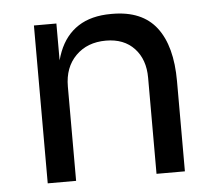

<svg xmlns="http://www.w3.org/2000/svg" viewBox="-44 -599 729 647"><g transform="rotate(-5 320.0 -275.0)"><path d="M188 0H92V-534H168V-305H156Q156 -384 177.5 -438.5Q199 -493 243 -521.5Q287 -550 354 -550H358Q459 -550 507.5 -487Q556 -424 556 -305V0H460V-325Q460 -387 425 -424.5Q390 -462 329 -462Q266 -462 227 -423Q188 -384 188 -319Z"/></g></svg>

Font: Sora Variable
Style: Regular
Weight: 400
Designer: Jonathan Barnbrook, Julián Moncada
Foundry: Barnbrook Fonts
Version: Version 2.000